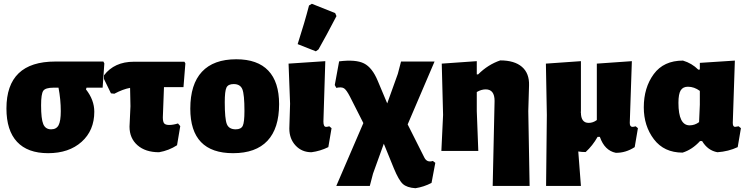

<svg xmlns="http://www.w3.org/2000/svg" viewBox="-20 -797 3953 1014"><path d="M234 12Q126 12 70 -48Q14 -108 14 -224Q14 -472 272 -472H526L531 -462L522 -334H437L434 -325Q478 -269 478 -207Q478 -108 411 -48Q344 12 234 12ZM250 -114Q278 -114 289.5 -136Q301 -158 301 -210Q301 -271 289 -334H263Q220 -334 208.5 -317.5Q197 -301 197 -241Q197 -169 208.5 -141.5Q220 -114 250 -114Z M820 7Q748 7 706 -30Q664 -67 664 -128L669 -236L667 -333Q629 -326 584 -302L566 -304L529 -380V-399Q584 -471 687 -471H954L959 -462L949 -337H846L840 -177Q840 -154 847 -145.5Q854 -137 874 -137Q894 -137 920 -145L932 -131L915 -30Q872 -2 820 7Z M1228 -484Q1340 -484 1397 -424Q1454 -364 1454 -247Q1454 -119 1392.5 -53.5Q1331 12 1211 12Q985 12 985 -223Q985 -352 1046.5 -418Q1108 -484 1228 -484ZM1214 -353Q1185 -353 1176 -334.5Q1167 -316 1167 -257Q1167 -169 1178 -141.5Q1189 -114 1225 -114Q1253 -114 1262 -132.5Q1271 -151 1271 -211Q1271 -298 1260 -325.5Q1249 -353 1214 -353Z M1612 -768 1627 -777 1750 -728 1757 -712Q1703 -608 1662 -536L1648 -526L1552 -564Q1589 -679 1612 -768ZM1625 7Q1574 7 1541 -28.5Q1508 -64 1508 -118L1512 -249L1504 -461L1698 -474L1688 -155Q1688 -127 1702 -127Q1709 -127 1719 -130L1731 -120L1714 -20Q1671 1 1625 7Z M1756 185 1899 -147 1828 -287Q1810 -322 1797 -330.5Q1784 -339 1756 -333L1748 -348L1771 -473Q1859 -484 1902.5 -462Q1946 -440 1975 -370L2025 -251L2081 -407L2098 -472H2275L2133 -140L2221 35Q2235 63 2266 53L2279 63L2259 169Q2219 190 2174 197Q2129 194 2107.5 174.5Q2086 155 2060 92L2007 -38L1950 120L1933 185Z M2498 -474V-404H2505Q2557 -456 2622 -478Q2697 -478 2736.5 -444Q2776 -410 2774 -346L2770 -210L2777 185H2582L2592 -264Q2592 -325 2545 -325Q2522 -325 2498 -311V-210L2506 0H2311L2320 -190L2313 -461Z M2864 185 2868 -190 2863 -461 3048 -474V-210L3047 -202L3048 -203Q3048 -148 3089 -148Q3112 -148 3132 -163V-461L3317 -474L3306 -148Q3306 -127 3320 -127Q3327 -127 3337 -130L3349 -120L3332 -20Q3284 11 3232 10Q3173 -2 3148 -74H3136Q3110 -28 3073 6Q3052 6 3034 3L3048 185Z M3585 9Q3487 9 3433.5 -61.5Q3380 -132 3380 -230Q3380 -334 3432.5 -405.5Q3485 -477 3587 -477Q3634 -463 3668 -429L3676 -430V-465L3861 -477L3850 -148Q3850 -127 3862 -127Q3863 -127 3881 -130L3893 -120L3876 -20Q3827 3 3769 7Q3718 -2 3688 -52H3677Q3636 -7 3585 9ZM3563 -254Q3563 -135 3622 -135Q3649 -135 3672 -152L3676 -244V-317Q3646 -339 3613 -339Q3587 -339 3575 -320Q3563 -301 3563 -254Z"/></svg>

Font: Alegreya Sans Black
Style: Regular
Weight: 900
Designer: Juan Pablo del Peral
Foundry: Huerta Tipografica
Version: Version 2.007